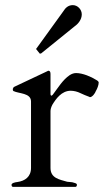

<svg xmlns="http://www.w3.org/2000/svg" viewBox="-20 -729 429 749"><path d="M262 -18C256 -18 249 -20 242 -20C211 -29 177 -34 177 -74V-295C177 -302 179 -310 184 -320C198 -343 220 -375 256 -375C269 -375 283 -371 293 -366C303 -361 318 -355 329 -351L330 -350H331C340 -350 351 -365 354 -374C359 -382 365 -397 365 -407C365 -410 362 -414 354 -418C337 -429 303 -444 277 -444C268 -444 260 -441 252 -436C225 -418 206 -386 187 -361C186 -360 185 -358 184 -358C183 -356 181 -356 180 -356C179 -356 178 -357 178 -358C177 -360 177 -361 177 -362V-441C177 -449 174 -453 169 -453C168 -453 167 -453 166 -452L162 -450L37 -391C34 -390 32 -388 32 -386C30 -384 30 -382 30 -381C30 -378 30 -376 32 -374C54 -363 101 -367 101 -333V-74C101 -39 77 -23 48 -19C39 -18 25 -15 25 -8C25 -3 27 -1 30 0H275C278 -1 280 -3 280 -8C280 -15 270 -15 262 -18ZM264 -709C246 -709 235 -698 227 -685L123 -541C122 -540 121 -539 121 -538C121 -537 122 -536 123 -535C127 -530 131 -525 135 -520H137C138 -520 140 -520 141 -521L272 -627C285 -636 299 -653 299 -673C299 -692 283 -709 264 -709Z"/></svg>

Font: fbb
Style: Regular
Weight: 400
Designer: David J. Perry, Michael Sharpe
Version: Version 1.045